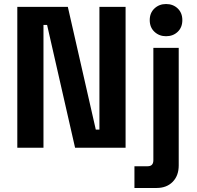

<svg xmlns="http://www.w3.org/2000/svg" viewBox="-20 -734 978 954"><path d="M66 0V-700H317L456 -90H474V-700H604V0H353L214 -610H196V0ZM648 200V92H714Q742 92 742 62V-496H868V88Q868 139 838 169.5Q808 200 758 200ZM805 -554Q771 -554 747.5 -576Q724 -598 724 -634Q724 -670 747.5 -692Q771 -714 805 -714Q840 -714 863 -692Q886 -670 886 -634Q886 -598 863 -576Q840 -554 805 -554Z"/></svg>

Font: Space Grotesk Light
Style: Bold
Weight: 700
Version: Version 2.000